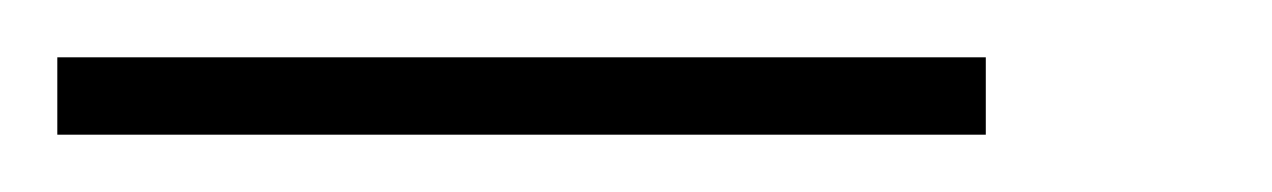

<svg xmlns="http://www.w3.org/2000/svg" viewBox="-20 -434 444 67"><path d="M0 -414V-387H324V-414Z"/></svg>

Font: MintSans
Style: ExtraLight
Weight: 200
Version: Version 1.0